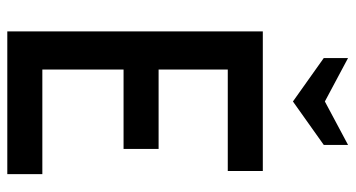

<svg xmlns="http://www.w3.org/2000/svg" viewBox="-244 -730 974 526"><g transform="rotate(90 243.0 -467.0)"><path d="M66 0V-700H448.5V-604H170.5V-414.5H388V-318.5H170.5V-96H457V0ZM139 -933.5V-867L258 -782.5L377 -867V-933.5L258 -870Z"/></g></svg>

Font: Cabin Condensed Medium
Style: Regular
Weight: 500
Width: 3
Designer: Pablo Impallari
Foundry: Pablo Impallari. http://www.impallari.com Igino Marini. http://www.ikern.com
Version: Version 3.001; ttfautohint (v1.8.3)